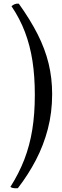

<svg xmlns="http://www.w3.org/2000/svg" viewBox="-20 -761 341 1053"><path d="M83 -741Q146 -653 186.5 -573Q227 -493 246.5 -413Q266 -333 266 -245Q266 -144 242.5 -54Q219 36 177 116.5Q135 197 78 271Q68 272 56.5 271Q45 270 37 264Q84 190 113.5 113.5Q143 37 157 -49.5Q171 -136 171 -241Q171 -343 158 -427Q145 -511 117 -585Q89 -659 43 -727Q51 -734 60.5 -738Q70 -742 83 -741Z"/></svg>

Font: Vollkorn Medium
Style: Regular
Weight: 500
Designer: Friedrich Althausen
Foundry: Friedrich Althausen
Version: Version 5.000